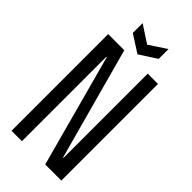

<svg xmlns="http://www.w3.org/2000/svg" viewBox="-256 -871 927 927"><g transform="rotate(45 208.0 -407.5)"><path d="M38 0V-660H148L305 -85H308V-660H378V0H268L112 -576H109V0ZM118 -815 207 -757 295 -815V-748L207 -691L118 -748Z"/></g></svg>

Font: Bricolage Grotesque 48pt Condensed Light
Style: Regular
Weight: 300
Width: 3
Designer: Mathieu Triay
Foundry: Atelier Triay
Version: Version 1.000; ttfautohint (v1.8.4.7-5d5b);gftools[0.9.32]